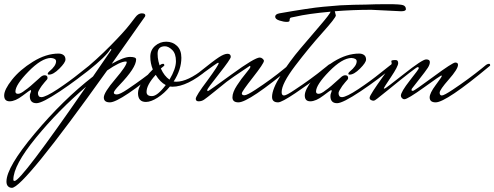

<svg xmlns="http://www.w3.org/2000/svg" viewBox="-20 -478 2371 921"><path d="M215 -120Q209 -120 209 -124.5Q209 -129 216 -135Q249 -162 249 -184Q249 -198 224 -200Q179 -199 116.5 -135Q54 -71 54 -39Q54 -28 66.5 -28Q79 -28 100 -45Q119 -57 171 -105Q183 -117 194 -117Q208 -117 208 -104Q208 -99 205 -96Q202 -93 194 -83.5Q186 -74 180 -66Q162 -40 162 -32Q162 -12 178 -12Q199 -12 257 -50.5Q315 -89 363 -128L411 -166Q418 -171 424 -171Q430 -171 430 -164V-162Q353 -97 267.5 -40Q182 17 155 17Q123 17 123 -17Q123 -25 126 -32Q129 -39 129 -42Q129 -45 127 -46Q124 -46 88.5 -19Q53 8 26.5 8Q0 8 0 -20Q0 -48 37.5 -95.5Q75 -143 138 -182Q201 -221 261 -221Q275 -221 284.5 -214Q294 -207 294 -192.5Q294 -178 265 -149Q236 -120 215 -120Z M768 -163Q557 13 507 13Q478 13 478 -10.5Q478 -34 533 -98.5Q588 -163 588 -181Q586 -183 584 -183Q556 -183 494 -140Q92 423 37 423Q26 423 18.5 415.5Q11 408 11 393Q11 324 147 162Q283 0 426 -111L514 -239V-240Q514 -243 510 -243Q490 -208 402 -138L373 -116L369 -131Q445 -193 510 -259Q575 -325 602 -360L629 -395Q643 -414 660 -414Q677 -414 677 -404Q677 -400 674.5 -397Q672 -394 651.5 -364.5Q631 -335 591 -278.5Q551 -222 516 -172Q574 -205 603.5 -205Q633 -205 633 -193Q633 -153 553 -70Q526 -42 526 -33.5Q526 -25 540.5 -25Q555 -25 592 -50Q665 -99 727 -149L749 -167Q756 -172 762 -172Q768 -172 768 -166ZM50 390Q81 390 393 -62Q261 50 152.5 182.5Q44 315 44 384Q44 390 50 390Z M825 -86Q881 -86 959 -149L976 -144Q878 -62 807 -62Q799 -62 795 -63Q768 -30 736 -9.5Q704 11 680 11Q642 11 642 -31.5Q642 -74 713 -145Q701 -174 701 -206Q701 -238 724 -258Q747 -278 777.5 -278Q808 -278 829 -258Q850 -238 850 -201Q850 -144 813 -87Q817 -86 825 -86ZM793 -96Q824 -148 824 -184.5Q824 -221 806 -238.5Q788 -256 771 -256Q736 -256 736 -220Q736 -184 752 -148.5Q768 -113 793 -96ZM683 -37Q683 -17 709 -17Q735 -17 775 -70Q748 -84 727 -119Q683 -71 683 -37Z M1385 -163Q1174 13 1124 13Q1095 13 1095 -11Q1095 -35 1116.5 -68Q1138 -101 1159.5 -126.5Q1181 -152 1181 -157Q1181 -162 1178 -162Q1085 -100 1067.5 -86Q1050 -72 1010.5 -40Q971 -8 959 0Q947 8 933 8Q919 8 919 -4Q919 -18 975 -92Q1029 -166 1029 -175Q1029 -177 1025.5 -177Q1022 -177 939 -116L935 -131Q1006 -188 1031 -204Q1056 -220 1071.5 -220Q1087 -220 1087 -205Q1087 -195 1030.5 -123.5Q974 -52 974 -46.5Q974 -41 977.5 -41Q981 -41 1091.5 -121.5Q1202 -202 1226 -202Q1233 -202 1239.5 -196.5Q1246 -191 1246 -186Q1246 -174 1193 -106.5Q1140 -39 1140 -30Q1140 -21 1152.5 -21Q1165 -21 1206 -48Q1281 -97 1344 -149L1366 -167Q1373 -172 1379 -172Q1385 -172 1385 -166Z M1904 -424 1761 -431Q1673 -431 1586 -424L1591 -404Q1591 -393 1526 -320.5Q1461 -248 1396 -162.5Q1331 -77 1331 -36Q1331 -20 1342.5 -20Q1354 -20 1395 -48Q1471 -98 1534 -149L1556 -167Q1563 -172 1568 -172Q1573 -172 1573 -166V-163Q1577 -163 1519.5 -119Q1462 -75 1396.5 -31Q1331 13 1314 13Q1285 13 1285 -13Q1285 -51 1327.5 -118Q1370 -185 1420.5 -244.5Q1471 -304 1516.5 -357Q1562 -410 1566 -422Q1456 -412 1397 -398L1377 -394Q1369 -393 1369 -379Q1369 -373 1355 -373Q1341 -373 1320.5 -379.5Q1300 -386 1300 -398Q1300 -410 1320 -414Q1468 -440 1530 -445.5Q1592 -451 1612.5 -452.5Q1633 -454 1676.5 -455Q1720 -456 1735 -456Q1780 -458 1840.5 -458Q1901 -458 1914 -453Q1927 -448 1927 -434Q1927 -424 1904 -424Z M1657 -120Q1651 -120 1651 -124.5Q1651 -129 1658 -135Q1691 -162 1691 -184Q1691 -198 1666 -200Q1621 -199 1558.5 -135Q1496 -71 1496 -39Q1496 -28 1508.5 -28Q1521 -28 1542 -45Q1561 -57 1613 -105Q1625 -117 1636 -117Q1650 -117 1650 -104Q1650 -99 1647 -96Q1644 -93 1636 -83.5Q1628 -74 1622 -66Q1604 -40 1604 -32Q1604 -12 1620 -12Q1641 -12 1699 -50.5Q1757 -89 1805 -128L1853 -166Q1860 -171 1866 -171Q1872 -171 1872 -164V-162Q1795 -97 1709.5 -40Q1624 17 1597 17Q1565 17 1565 -17Q1565 -25 1568 -32Q1571 -39 1571 -42Q1571 -45 1569 -46Q1566 -46 1530.5 -19Q1495 8 1468.5 8Q1442 8 1442 -20Q1442 -48 1479.5 -95.5Q1517 -143 1580 -182Q1643 -221 1703 -221Q1717 -221 1726.5 -214Q1736 -207 1736 -192.5Q1736 -178 1707 -149Q1678 -120 1657 -120Z M1859 -174 1857 -185Q1857 -190 1878 -190Q1890 -190 1890 -175Q1890 -160 1855.5 -108.5Q1821 -57 1821 -55Q1821 -53 1825 -53Q1829 -53 1917.5 -123Q2006 -193 2024 -193Q2042 -193 2042 -180.5Q2042 -168 2032 -152.5Q2022 -137 1990 -96.5Q1958 -56 1956 -53Q1954 -50 1954 -46Q1954 -42 1960.5 -42Q1967 -42 2059 -110Q2151 -178 2164 -178Q2177 -178 2177 -167Q2177 -147 2133 -97Q2089 -47 2089 -33.5Q2089 -20 2099.5 -20Q2110 -20 2152 -48Q2227 -98 2290 -149L2312 -167Q2320 -172 2325.5 -172Q2331 -172 2331 -166V-163Q2120 13 2070 13Q2041 13 2041 -11Q2041 -31 2070 -70Q2099 -109 2099 -112.5Q2099 -116 2096.5 -116Q2094 -116 2014.5 -59Q1935 -2 1920 -2Q1913 -2 1908 -7.5Q1903 -13 1903 -19Q1903 -37 1946 -92Q1989 -146 1989 -151Q1989 -156 1983 -156Q1976 -156 1841 -46L1791 -6Q1778 5 1771.5 5Q1765 5 1759 1.5Q1753 -2 1753 -9Q1753 -16 1770.5 -43Q1788 -70 1816 -109Q1859 -167 1859 -174Z"/></svg>

Font: Mrs Saint Delafield
Style: Regular
Weight: 400
Designer: Alejandro Paul
Foundry: Alejandro Paul
Version: Version 1.000